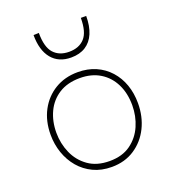

<svg xmlns="http://www.w3.org/2000/svg" viewBox="-139 -864 875 977"><g transform="rotate(-20 298.5 -375.0)"><path d="M300 9Q244 9 200 -12Q156 -33 125.2 -69.2Q94.5 -105.5 78.2 -152.5Q62 -199.5 62 -251Q62 -325 92.2 -382Q122.5 -439 176.2 -471.5Q230 -504 300 -504Q354 -504 397.2 -485Q440.5 -466 471.5 -431.5Q502.5 -397 518.8 -351Q535 -305 535 -251Q535 -178.5 505.8 -119.5Q476.5 -60.5 423.5 -25.8Q370.5 9 300 9ZM300 -23Q368.5 -23 413.8 -55.8Q459 -88.5 481.5 -140.5Q504 -192.5 504 -251Q504 -316.5 479.2 -366.2Q454.5 -416 408.8 -444Q363 -472 300 -472Q232.5 -472 186.2 -442.5Q140 -413 116.5 -362.8Q93 -312.5 93 -251Q93 -192.5 115.8 -140.5Q138.5 -88.5 184.5 -55.8Q230.5 -23 300 -23ZM296 -585Q228.5 -585 191.2 -630.2Q154 -675.5 154 -758L183 -759Q183 -682 213 -649Q243 -616 296 -616Q350 -616 380 -648.8Q410 -681.5 410 -758H439Q439 -703 422.5 -664.2Q406 -625.5 374 -605.2Q342 -585 296 -585Z"/></g></svg>

Font: Commissioner Thin
Style: Regular
Weight: 100
Designer: Kostas Bartsokas
Foundry: Kostas Bartsokas
Version: Version 1.001;gftools[0.9.23]